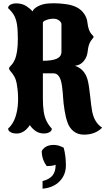

<svg xmlns="http://www.w3.org/2000/svg" viewBox="-20 -783 638 1161"><path d="M487.8 31.2Q450.2 31.2 424.8 10.7Q399.4 -9.8 388.2 -42.5Q376.5 -75.7 370.6 -114.7Q363.3 -159.7 361.6 -193.1Q359.9 -226.6 354.5 -265.6Q343.8 -339.4 304.7 -339.4H239.3V-188Q239.3 -140.1 244.4 -107.7Q249.5 -75.2 261.2 -51.3Q272.9 -27.3 293.5 -4.9Q293.5 13.7 266.6 21.5Q248 26.4 227.5 22.5Q207 18.6 191.4 6.3Q170.9 -9.3 160.6 -26.9Q158.2 -22 148.7 -11Q139.2 0 130.4 6.8Q106.4 24.4 82.5 24.4Q60.5 24.4 46.9 17.6Q33.2 10.7 30.8 2.4L28.8 -4.9Q58.6 -32.2 73 -74.7Q87.4 -117.2 89.1 -167.7Q90.8 -218.3 82.5 -269Q77.1 -303.2 65.7 -322Q54.2 -340.8 44.4 -351.3Q34.7 -361.8 34.7 -370.1Q34.7 -374.5 40 -379.9Q45.4 -385.3 53.5 -394.8Q61.5 -404.3 69.3 -421.9Q87.9 -463.4 87.9 -547.9Q87.9 -604.5 82.3 -637.5Q76.7 -670.4 64 -691.9Q51.3 -713.4 28.8 -733.9Q28.8 -752 55.7 -759.8Q73.2 -764.6 97.2 -761.2Q121.1 -757.8 140.6 -745.1Q162.6 -731 176.8 -713.9Q183.1 -731.4 210.9 -745.6Q237.3 -759.3 272.2 -762Q307.1 -764.6 339.4 -762Q371.6 -759.3 389.2 -756.3Q452.6 -745.1 482.4 -708Q504.9 -680.7 508.3 -649.4Q511.2 -622.6 517.3 -605.7Q523.4 -588.9 530.3 -580.6Q546.4 -563 546.4 -560.5Q546.4 -557.6 541.3 -551.5Q536.1 -545.4 530.3 -537.1Q514.6 -514.6 510.7 -476.1Q507.3 -438 486.1 -413.1Q464.8 -388.2 433.1 -385.3Q490.2 -366.2 508.8 -303.7Q518.6 -267.6 524.9 -204.6Q528.3 -172.9 531.2 -149.4Q534.2 -126 537.1 -110.4Q550.3 -41 597.7 -11.2Q556.2 31.2 487.8 31.2ZM239.3 -415.5Q296.9 -415.5 324.2 -428.5Q351.6 -441.4 351.6 -470.2V-635.7Q351.6 -648.4 337.4 -659.2Q323.2 -669.9 302.7 -669.9Q281.7 -669.9 260.5 -662.1Q239.3 -654.3 239.3 -645.5ZM237.3 357.9V312Q276.9 302.2 296.6 279.3Q316.4 256.3 316.4 213.4H315.4Q298.3 221.2 262.7 221.2Q232.4 180.7 232.4 130.4Q240.2 114.7 258.8 103.5Q277.3 93.3 305.7 93.3Q334 93.3 365.2 110.4Q378.4 159.2 378.4 216.8Q378.4 274.4 340.6 313.2Q302.7 352.1 237.3 357.9Z"/></svg>

Font: Sancreek
Style: Regular
Weight: 400
Designer: Vernon Adams
Foundry: Vernon Adams
Version: Version 1.100; ttfautohint (v1.8.4.7-5d5b)